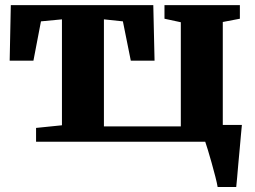

<svg xmlns="http://www.w3.org/2000/svg" viewBox="-20 -564 1016 764"><path d="M123.5 0V-55L226.5 -65.5V-487L143 -479L113 -322.5H18.5L23 -543.5H590L595 -322.5H500.5L469 -479L393.5 -487V-61H699.5V-475.5L634.5 -489.5V-543.5H934.5V-489.5L866.5 -476.5V0ZM846 180Q843.5 164.5 836.8 138.5Q830 112.5 822.2 84.2Q814.5 56 807.2 32.8Q800 9.5 796.5 -0.5L766 -67H942.5Q941 -53 938.8 -27.5Q936.5 -2 933.8 28.5Q931 59 928.2 89Q925.5 119 923.5 143.5Q921.5 168 920 180Z"/></svg>

Font: Merriweather 48pt Black
Style: Regular
Weight: 900
Version: Version 2.100